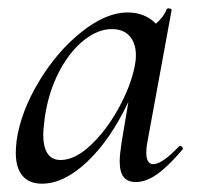

<svg xmlns="http://www.w3.org/2000/svg" viewBox="-20 -429 477 462"><path d="M393 -405 335 -89Q332 -74 332 -62Q332 -34 349 -34Q370 -34 411 -77Q412 -78 414 -78Q417 -78 419 -74.5Q421 -71 419 -69Q386 -30 359 -10.5Q332 9 307 9Q287 9 277.5 -3Q268 -15 268 -41Q268 -57 273 -89L289 -184Q246 -93 190 -40Q134 13 81 13Q51 13 34.5 -5.5Q18 -24 18 -62Q18 -71 20 -91Q30 -160 73.5 -232.5Q117 -305 176 -352Q235 -399 287 -399Q329 -399 355 -372Q374 -388 381 -407Q383 -409 385 -409Q388 -409 391 -407.5Q394 -406 393 -405ZM126 -44Q160 -44 197.5 -79Q235 -114 264.5 -167Q294 -220 304 -269Q307 -283 307 -296Q307 -325 292 -342Q277 -359 249 -359Q215 -359 181 -331.5Q147 -304 122 -256Q97 -208 88 -148Q84 -116 84 -106Q84 -44 126 -44Z"/></svg>

Font: CormorantInfant-MediumItalic
Style: Italic
Weight: 500
Italic angle: -10°
Designer: Christian Thalmann (Catharsis Fonts)
Foundry: Catharsis Fonts
Version: Version 3.303